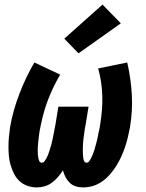

<svg xmlns="http://www.w3.org/2000/svg" viewBox="-20 -811 640 839"><path d="M141 8Q120 8 100 1Q80 -6 65.5 -19.5Q51 -33 42 -50.5Q33 -68 27 -87.5Q21 -107 19 -127.5Q17 -148 17 -169.5Q17 -191 19 -212.5Q21 -234 24 -255Q30 -291 40.5 -328Q51 -365 64.5 -400.5Q78 -436 94.5 -470.5Q111 -505 130 -538L243 -485Q226 -456 212 -426.5Q198 -397 186.5 -366Q175 -335 167 -302.5Q159 -270 153 -238Q152 -231 151 -223.5Q150 -216 149 -208.5Q148 -201 147.5 -193.5Q147 -186 146 -178.5Q145 -171 145 -164Q145 -157 145 -149.5Q145 -142 145.5 -134.5Q146 -127 147.5 -120Q149 -113 152 -106.5Q155 -100 163 -100Q170 -100 175 -107Q180 -114 183.5 -120.5Q187 -127 190 -134.5Q193 -142 195 -149Q197 -156 199.5 -163.5Q202 -171 204 -178Q206 -185 207.5 -192.5Q209 -200 210.5 -207Q212 -214 213.5 -221.5Q215 -229 216.5 -236Q218 -243 219 -250.5Q220 -258 222 -265L235 -345H367L354 -265Q352 -258 351 -250.5Q350 -243 349 -236Q348 -229 347 -221.5Q346 -214 345 -206.5Q344 -199 343.5 -192Q343 -185 342.5 -177.5Q342 -170 342 -163Q342 -156 342 -148.5Q342 -141 342.5 -134Q343 -127 344 -120Q345 -113 348 -106.5Q351 -100 359 -100Q365 -100 369.5 -106Q374 -112 377 -118Q380 -124 382.5 -130Q385 -136 387.5 -142Q390 -148 392 -154.5Q394 -161 395.5 -167Q397 -173 399 -179.5Q401 -186 402.5 -192.5Q404 -199 405.5 -205Q407 -211 408 -217.5Q409 -224 410.5 -230.5Q412 -237 413.5 -243Q415 -249 416 -255.5Q417 -262 418 -268Q423 -300 425.5 -331Q428 -362 427 -393Q426 -424 421.5 -453.5Q417 -483 409 -512L536 -538Q544 -503 549 -468Q554 -433 556 -397.5Q558 -362 556 -327Q554 -292 548 -255Q544 -234 539 -212.5Q534 -191 527 -170Q520 -149 510.5 -128Q501 -107 489 -87.5Q477 -68 461.5 -50Q446 -32 427 -18.5Q408 -5 386.5 1.5Q365 8 343 8Q326 8 310.5 3Q295 -2 284 -13Q273 -24 266 -37.5Q259 -51 255 -67Q245 -51 233 -37Q221 -23 206.5 -12.5Q192 -2 175 3Q158 8 141 8ZM323 -578 261 -642 428 -791 508 -709Z"/></svg>

Font: Iosevka Curly HvExObl
Style: Regular
Weight: 900
Width: 7
Italic angle: -9°
Monospace: yes
Designer: Belleve Invis
Foundry: Belleve Invis
Version: Version 11.1.0; ttfautohint (v1.8.3)